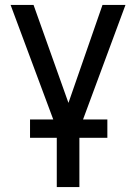

<svg xmlns="http://www.w3.org/2000/svg" viewBox="-20 -548 541 771"><path d="M411.1 5.4H298.8V203.1H208V5.4H100.6V-68.4H193.8L22.5 -528.3H114.7L254.9 -134.8L391.6 -528.3H483.9L313.5 -68.4H411.1Z"/></svg>

Font: Mardoto
Style: Regular
Weight: 400
Designer: Christian Robertson, Vahan Hovhannisyan
Foundry: Google
Version: Version 1.000